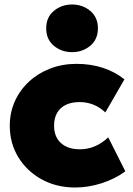

<svg xmlns="http://www.w3.org/2000/svg" viewBox="-20 -819 590 854"><path d="M314.5 15Q231.5 15 165.8 -21Q100 -57 61.8 -119.2Q23.5 -181.5 23.5 -260Q23.5 -318.5 46 -368.5Q68.5 -418.5 109 -456Q149.5 -493.5 203.5 -514.2Q257.5 -535 320.5 -535Q383 -535 437 -517.5Q491 -500 533.5 -466L448.5 -319Q423 -343 394.2 -354Q365.5 -365 334.5 -365Q298.5 -365 273 -352.8Q247.5 -340.5 234 -317Q220.5 -293.5 220.5 -260Q220.5 -210.5 251 -182.8Q281.5 -155 335.5 -155Q370 -155 401.2 -168Q432.5 -181 461.5 -208L537.5 -57Q492.5 -23.5 432.8 -4.2Q373 15 314.5 15ZM300.5 -587Q254 -587 219.8 -615.2Q185.5 -643.5 185.5 -693Q185.5 -742.5 219.8 -770.8Q254 -799 300.5 -799Q347 -799 381.2 -770.8Q415.5 -742.5 415.5 -693Q415.5 -643.5 381.2 -615.2Q347 -587 300.5 -587Z"/></svg>

Font: Geologica Black
Style: Regular
Weight: 900
Designer: Sindre Bremnes, Frode Helland
Foundry: Monokrom Skriftforlag AS
Version: Version 1.010;gftools[0.9.28]